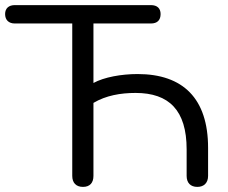

<svg xmlns="http://www.w3.org/2000/svg" viewBox="-23 -725 892 752"><path d="M302 7C329 7 343 -9 343 -36V-322C392 -351 449 -361 508 -361C639 -361 708 -293 708 -140V-36C708 -9 723 7 750 7C776 7 792 -9 792 -36V-146C792 -339 694 -435 516 -435C453 -435 385 -423 343 -400V-633H568C593 -633 606 -646 606 -670C606 -692 593 -705 568 -705H35C11 -705 -3 -692 -3 -670C-3 -647 11 -633 35 -633H260V-36C260 -9 275 7 302 7Z"/></svg>

Font: SN Pro Book
Style: Regular
Weight: 350
Designer: Tobias Whetton
Foundry: Supernotes
Version: Version 1.003;Glyphs 3.3 (3324)